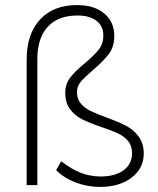

<svg xmlns="http://www.w3.org/2000/svg" viewBox="-20 -729 621 756"><path d="M85 -495Q85 -595 137.5 -652Q190 -709 283 -709Q351 -709 390.5 -676Q430 -643 430 -587Q430 -545 408.5 -516.5Q387 -488 345 -452Q313 -425 298 -407Q283 -389 283 -366Q283 -339 298.5 -321Q314 -303 337 -292Q360 -281 400 -266Q447 -249 476 -234Q505 -219 525.5 -192Q546 -165 546 -124Q546 -66 498 -29.5Q450 7 374 7Q324 7 278 -10.5Q232 -28 201 -59L221 -94Q263 -62 298 -48.5Q333 -35 374 -34Q433 -34 466.5 -58.5Q500 -83 500 -126Q500 -155 484 -174Q468 -193 444 -204Q420 -215 379 -229Q332 -245 304 -259Q276 -273 256.5 -298Q237 -323 237 -363Q237 -398 256.5 -423.5Q276 -449 314 -480Q351 -511 369 -534Q387 -557 387 -589Q387 -626 360 -647Q333 -668 285 -668Q209 -668 168 -623.5Q127 -579 127 -496V0H85Z"/></svg>

Font: wassup Sans
Style: Light
Weight: 200
Version: Version 2.001